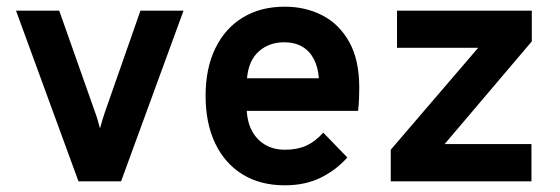

<svg xmlns="http://www.w3.org/2000/svg" viewBox="-20 -543 1676 575"><path d="M215 0 28 -511H157.4L264.6 -207.2Q268.8 -196.2 272.5 -183.6Q276.2 -171 279.4 -158.4Q282.8 -171 286.6 -183.4Q290.3 -195.9 294.2 -207.2L400.6 -511H529.6L342.6 0Z M832.9 12Q759.3 12 706 -21Q652.8 -54 624.2 -114.2Q595.7 -174.4 595.7 -256Q595.7 -338.7 625 -398.6Q654.2 -458.5 707.5 -490.8Q760.7 -523 832.9 -523Q894.9 -523 945.5 -496.9Q996 -470.9 1026 -417.1Q1055.9 -363.4 1055.9 -280.6Q1055.9 -267.4 1055.3 -248.6Q1054.7 -229.9 1052.3 -211H718.9Q720.9 -175.9 735.3 -149.8Q749.7 -123.6 774.7 -109.1Q799.7 -94.6 833.7 -94.6Q870.1 -94.6 897 -106.7Q923.8 -118.8 948.1 -145.8L1020.1 -71.4Q987.1 -33.9 940.5 -10.9Q893.9 12 832.9 12ZM719.7 -308.6H934.9Q932.5 -341.9 919.9 -366.1Q907.3 -390.3 884.9 -403.4Q862.5 -416.4 830.5 -416.4Q786.4 -416.4 755.5 -389.4Q724.6 -362.4 719.7 -308.6Z M1150.2 0V-94.6L1412 -399.8H1169V-511H1572.6V-419L1311.6 -111.6H1571.6V0Z"/></svg>

Font: Overpass
Style: Regular
Weight: 400
Designer: Delve Withrington, Dave Bailey, Thomas Jockin
Foundry: Delve Fonts LLC
Version: Version 4.000